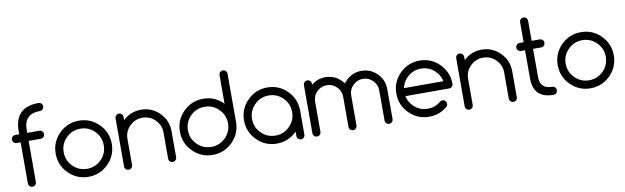

<svg xmlns="http://www.w3.org/2000/svg" viewBox="-46 -1312 6001 1843"><g transform="rotate(-10 2954.5 -391.0)"><path d="M351.6 -781.2Q367.7 -781.2 379.2 -769.8Q390.6 -758.3 390.6 -742.2Q390.6 -726.1 379.2 -714.6Q367.7 -703.1 351.6 -703.1Q195.3 -703.1 195.3 -546.9V-517.6H313Q329.1 -517.6 340.6 -506.1Q352.1 -494.6 352.1 -478.5Q352.1 -462.4 340.6 -450.9Q329.1 -439.5 313 -439.5H195.3V-39.1Q195.3 -22.9 183.8 -11.5Q172.4 0 156.2 0Q140.1 0 128.7 -11.5Q117.2 -22.9 117.2 -39.1V-439.5H78.1Q62 -439.5 50.5 -450.9Q39.1 -462.4 39.1 -478.5Q39.1 -494.6 50.5 -506.1Q62 -517.6 78.1 -517.6H117.2V-546.9Q117.2 -781.2 351.6 -781.2Z M976.6 -273.4Q976.6 -160.2 896.5 -80.1Q816.4 0 703.1 0Q589.8 0 509.8 -80.1Q429.7 -160.2 429.7 -273.4Q429.7 -386.7 509.8 -466.8Q589.8 -546.9 703.1 -546.9Q816.4 -546.9 896.5 -466.8Q976.6 -386.7 976.6 -273.4ZM703.1 -468.8Q622.1 -468.8 564.9 -411.6Q507.8 -354.5 507.8 -273.4Q507.8 -192.4 564.9 -135.3Q622.1 -78.1 703.1 -78.1Q784.2 -78.1 841.3 -135.3Q898.4 -192.4 898.4 -273.4Q898.4 -354.5 841.3 -411.6Q784.2 -468.8 703.1 -468.8Z M1054.7 -507.8Q1054.7 -523.9 1066.2 -535.4Q1077.6 -546.9 1093.8 -546.9Q1109.9 -546.9 1121.3 -535.4Q1132.8 -523.9 1132.8 -507.8V-476.1Q1206.1 -546.9 1308.6 -546.9Q1413.6 -546.9 1488 -472.4Q1562.5 -397.9 1562.5 -293V-39.1Q1562.5 -22.9 1551 -11.5Q1539.6 0 1523.4 0Q1507.3 0 1495.8 -11.5Q1484.4 -22.9 1484.4 -39.1V-293Q1484.4 -365.7 1432.9 -417.2Q1381.3 -468.8 1308.6 -468.8Q1235.8 -468.8 1184.3 -417.2Q1132.8 -365.7 1132.8 -293V-39.1Q1132.8 -22.9 1121.3 -11.5Q1109.9 0 1093.8 0Q1077.6 0 1066.2 -11.5Q1054.7 -22.9 1054.7 -39.1Z M2109.4 -273.4Q2109.4 -354.5 2052.2 -411.6Q1995.1 -468.8 1914.1 -468.8Q1833 -468.8 1775.9 -411.6Q1718.8 -354.5 1718.8 -273.4Q1718.8 -192.4 1775.9 -135.3Q1833 -78.1 1914.1 -78.1Q1995.1 -78.1 2052.2 -135.3Q2109.4 -192.4 2109.4 -273.4ZM2109.4 -743.2Q2109.4 -759.3 2120.8 -770.8Q2132.3 -782.2 2148.4 -782.2Q2164.6 -782.2 2176 -770.8Q2187.5 -759.3 2187.5 -743.2V-273.4Q2187.5 -160.2 2107.4 -80.1Q2027.3 0 1914.1 0Q1800.8 0 1720.7 -80.1Q1640.6 -160.2 1640.6 -273.4Q1640.6 -386.7 1720.7 -466.8Q1800.8 -546.9 1914.1 -546.9Q2027.3 -546.9 2107.4 -466.8Q2108.4 -465.8 2109.4 -464.8Z M2539.1 -468.8Q2458 -468.8 2400.9 -411.6Q2343.8 -354.5 2343.8 -273.4Q2343.8 -192.4 2400.9 -135.3Q2458 -78.1 2539.1 -78.1Q2620.1 -78.1 2677.2 -135.3Q2734.4 -192.4 2734.4 -273.4Q2734.4 -354.5 2677.2 -411.6Q2620.1 -468.8 2539.1 -468.8ZM2734.4 -82Q2652.3 0 2539.1 0Q2425.8 0 2345.7 -80.1Q2265.6 -160.2 2265.6 -273.4Q2265.6 -386.7 2345.7 -466.8Q2425.8 -546.9 2539.1 -546.9Q2652.3 -546.9 2732.4 -466.8Q2812.5 -386.7 2812.5 -273.4V-39.1Q2812.5 -22.9 2801 -11.5Q2789.6 0 2773.4 0Q2757.3 0 2745.8 -11.5Q2734.4 -22.9 2734.4 -39.1Z M2968.8 -39.1Q2968.8 -22.9 2957.3 -11.5Q2945.8 0 2929.7 0Q2913.6 0 2902.1 -11.5Q2890.6 -22.9 2890.6 -39.1V-507.8Q2890.6 -523.9 2902.1 -535.4Q2913.6 -546.9 2929.7 -546.9Q2945.8 -546.9 2957.3 -535.4Q2968.8 -523.9 2968.8 -507.8V-497.6Q3026.9 -546.9 3105.5 -546.9Q3194.3 -546.9 3257.3 -483.9Q3270.5 -470.7 3281.2 -456.1Q3292 -470.7 3305.2 -483.9Q3368.2 -546.9 3457 -546.9Q3545.9 -546.9 3608.9 -483.9Q3671.9 -420.9 3671.9 -332V-39.1Q3671.9 -22.9 3660.4 -11.5Q3648.9 0 3632.8 0Q3616.7 0 3605.2 -11.5Q3593.8 -22.9 3593.8 -39.1V-332Q3593.8 -388.7 3553.7 -428.7Q3513.7 -468.8 3457 -468.8Q3400.4 -468.8 3360.4 -428.7Q3320.3 -388.7 3320.3 -332V-39.1Q3320.3 -22.9 3308.8 -11.5Q3297.4 0 3281.2 0Q3265.1 0 3253.7 -11.5Q3242.2 -22.9 3242.2 -39.1V-332Q3242.2 -388.7 3202.1 -428.7Q3162.1 -468.8 3105.5 -468.8Q3048.8 -468.8 3008.8 -428.7Q2968.8 -388.7 2968.8 -332Z M4215.3 -312.5Q4204.6 -368.7 4161.6 -411.6Q4104.5 -468.8 4023.4 -468.8Q3942.4 -468.8 3885.3 -411.6Q3842.3 -368.7 3831.5 -312.5ZM4173.8 -132.8Q4189.9 -132.8 4201.4 -121.3Q4212.9 -109.9 4212.9 -93.8Q4212.9 -77.6 4201.7 -65.9Q4126 0 4023.4 0Q3910.2 0 3830.1 -80.1Q3750 -160.2 3750 -273.4Q3750 -386.7 3830.1 -466.8Q3910.2 -546.9 4023.4 -546.9Q4136.7 -546.9 4216.8 -466.8Q4296.9 -386.7 4296.9 -273.4Q4296.9 -257.3 4285.4 -245.8Q4273.9 -234.4 4257.8 -234.4H3831.5Q3842.3 -178.2 3885.3 -135.3Q3942.4 -78.1 4023.4 -78.1Q4096.7 -78.1 4149.4 -124.5Q4160.2 -132.8 4173.8 -132.8Z M4375 -507.8Q4375 -523.9 4386.5 -535.4Q4397.9 -546.9 4414.1 -546.9Q4430.2 -546.9 4441.7 -535.4Q4453.1 -523.9 4453.1 -507.8V-476.1Q4526.4 -546.9 4628.9 -546.9Q4733.9 -546.9 4808.3 -472.4Q4882.8 -397.9 4882.8 -293V-39.1Q4882.8 -22.9 4871.3 -11.5Q4859.9 0 4843.8 0Q4827.6 0 4816.2 -11.5Q4804.7 -22.9 4804.7 -39.1V-293Q4804.7 -365.7 4753.2 -417.2Q4701.7 -468.8 4628.9 -468.8Q4556.2 -468.8 4504.6 -417.2Q4453.1 -365.7 4453.1 -293V-39.1Q4453.1 -22.9 4441.7 -11.5Q4430.2 0 4414.1 0Q4397.9 0 4386.5 -11.5Q4375 -22.9 4375 -39.1Z M5234.4 -78.1Q5250.5 -78.1 5262 -66.7Q5273.4 -55.2 5273.4 -39.1Q5273.4 -22.9 5262 -11.5Q5250.5 0 5234.4 0Q5039.1 0 5039.1 -195.3V-468.8H5000Q4983.9 -468.8 4972.4 -480.2Q4960.9 -491.7 4960.9 -507.8Q4960.9 -523.9 4972.4 -535.4Q4983.9 -546.9 5000 -546.9H5039.1V-742.2Q5039.1 -758.3 5050.5 -769.8Q5062 -781.2 5078.1 -781.2Q5094.2 -781.2 5105.7 -769.8Q5117.2 -758.3 5117.2 -742.2V-546.9H5195.8Q5211.9 -546.9 5223.4 -535.4Q5234.9 -523.9 5234.9 -507.8Q5234.9 -491.7 5223.4 -480.2Q5211.9 -468.8 5195.8 -468.8H5117.2V-195.3Q5117.2 -78.1 5234.4 -78.1Z M5869.6 -273.4Q5869.6 -160.2 5789.6 -80.1Q5709.5 0 5596.2 0Q5482.9 0 5402.8 -80.1Q5322.8 -160.2 5322.8 -273.4Q5322.8 -386.7 5402.8 -466.8Q5482.9 -546.9 5596.2 -546.9Q5709.5 -546.9 5789.6 -466.8Q5869.6 -386.7 5869.6 -273.4ZM5596.2 -468.8Q5515.1 -468.8 5458 -411.6Q5400.9 -354.5 5400.9 -273.4Q5400.9 -192.4 5458 -135.3Q5515.1 -78.1 5596.2 -78.1Q5677.2 -78.1 5734.4 -135.3Q5791.5 -192.4 5791.5 -273.4Q5791.5 -354.5 5734.4 -411.6Q5677.2 -468.8 5596.2 -468.8Z"/></g></svg>

Font: Comfortaa
Style: Regular
Weight: 400
Designer: Johan Aakerlund - aajohan
Foundry: Johan Aakerlund
Version: Version 2.004 2013